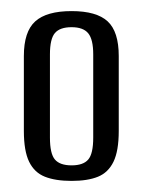

<svg xmlns="http://www.w3.org/2000/svg" viewBox="-20 -593 257 346"><path d="M109 -267Q80 -267 61 -274.5Q42 -282 32.5 -301.5Q23 -321 23 -357V-492Q23 -536 43.5 -554.5Q64 -573 109 -573Q154 -573 174 -554.5Q194 -536 194 -492V-357Q194 -321 184.5 -301.5Q175 -282 156.5 -274.5Q138 -267 109 -267ZM109 -295Q130 -295 139 -305.5Q148 -316 148 -345V-495Q148 -522 139 -533Q130 -544 109 -544Q88 -544 79 -533.5Q70 -523 70 -495V-345Q70 -316 79 -305.5Q88 -295 109 -295Z"/></svg>

Font: Alumni Sans Medium
Style: Regular
Weight: 500
Designer: Robert E. Leuschke
Foundry: Robert E. Leuschke
Version: Version 1.018